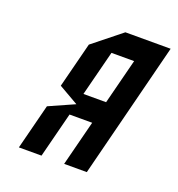

<svg xmlns="http://www.w3.org/2000/svg" viewBox="-99 -582 615 664"><g transform="rotate(20 209.0 -250.0)"><path d="M208.3 0 250.8 -166.7H167.5L125 0H41.7L84.2 -166.7L177.5 -208.3L105 -250L147.5 -416.7L251.7 -500H418.3L291.7 0ZM271.7 -250 314.2 -416.7H230.8L188.3 -250Z"/></g></svg>

Font: Yulong
Style: Italic
Weight: 400
Italic angle: -14.25°
Designer: GGBotNet
Foundry: f0n7.com
Version: 1.00